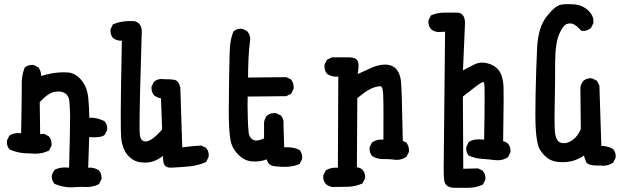

<svg xmlns="http://www.w3.org/2000/svg" viewBox="-20 -768 3040 927"><path d="M178.7 -400.9Q234.9 -418.9 285.6 -418.9Q298.3 -418.9 310.5 -418Q344.7 -414.6 372.8 -381.3Q400.9 -348.1 406.2 -294.9Q410.6 -247.6 411.1 -199.2Q415.5 -199.7 419.9 -199.7Q449.7 -199.7 484.4 -183.1L485.4 -181.6Q497.6 -168 497.6 -147.5Q497.6 -144.5 497.1 -139.6L485.8 -117.2Q478.5 -110.8 468.3 -108.4Q454.6 -105 433.6 -105Q423.3 -105 410.6 -106L405.8 42Q409.7 41.5 412.4 41.5Q415 41.5 418.5 41.5Q421.9 41.5 427.2 42.5Q432.6 43.5 437.5 44.9Q447.8 47.9 457.5 54.7L458 55.7Q470.2 69.3 470.2 89.8Q470.2 92.8 469.7 97.7L458 121.1L455.6 122.1Q430.2 134.8 399.9 134.8Q395.5 134.8 387.9 134.5Q380.4 134.3 369.6 134.3Q348.6 134.3 327.6 136.7H327.1Q282.7 136.7 243.2 119.6L242.2 118.2Q230 104.5 230 84Q230 81.1 230.5 76.2L242.2 52.7L244.1 51.8Q265.1 40.5 293 40.5Q303.2 40.5 313.5 41.5Q318.4 -137.2 318.4 -195.8Q318.4 -205.6 318.4 -211.9Q317.4 -256.3 314.5 -282.2Q312 -305.2 294.4 -317.4Q281.7 -326.2 261.7 -326.2Q253.9 -326.2 244.6 -324.7Q213.9 -319.8 171.9 -275.4L173.8 -120.1L192.9 -122.1L216.3 -109.4L217.3 -108.4Q229 -92.8 229 -72.3Q229 -69.3 228.5 -64.5L216.8 -41L214.4 -40Q185.1 -25.9 149.9 -25.9Q138.7 -25.9 126.5 -27.3Q122.1 -27.3 117.7 -27.3Q68.8 -27.3 26.4 -46.4L25.4 -47.9Q13.2 -61.5 13.2 -82Q13.2 -85 13.7 -89.8L24.9 -112.8L26.4 -113.8Q42.5 -125.5 69.3 -125.5Q75.2 -125.5 82 -125Q85 -281.7 85 -338.9V-366.7Q85 -405.3 99.1 -441.4L100.6 -442.4Q114.3 -454.6 134.8 -454.6Q137.7 -454.6 142.6 -454.1L165.5 -442.9L166.5 -440.9Q178.7 -423.8 178.7 -401.4Q178.7 -400.9 178.7 -400.9Z M568.4 -571.3Q566.9 -571.3 565.4 -571.3Q543.9 -571.3 525.9 -584Q518.6 -592.8 515.9 -601.8Q513.2 -610.8 513.2 -619.1Q513.2 -622.6 513.7 -627L525.4 -650.9L528.3 -651.9Q564.9 -666.5 607.9 -666.5Q617.7 -666.5 627.9 -666Q642.6 -663.1 650.9 -654.3Q664.6 -641.1 664.6 -614.7Q664.6 -608.9 664.1 -603Q653.8 -274.4 653.8 -162.1Q653.8 -125.5 655.3 -117.7Q657.2 -99.6 665.5 -91.8Q672.4 -85 684.1 -85Q711.9 -85 762.7 -142.6L757.3 -293Q739.3 -296.4 724.1 -307.6Q716.8 -316.4 714.1 -325.4Q711.4 -334.5 711.4 -342.8Q711.4 -346.2 711.9 -350.6L723.1 -373L724.6 -374.5Q740.7 -386.7 760.3 -386.7Q765.6 -386.7 771 -385.7Q804.7 -385.7 821.3 -382.8Q842.3 -378.9 850.6 -345.7L859.9 -56.6Q913.1 -63.5 951.7 -65.4L974.6 -54.2L975.6 -52.7Q987.8 -39.1 987.8 -18.6Q987.8 -15.6 987.3 -10.7L975.6 13.7L973.1 15.1Q936.5 31.2 895.8 35.2Q855 39.1 815.9 41Q810.1 41.5 804.2 41.5Q786.6 41.5 776.9 32.2Q772.5 27.8 770.5 20.5Q767.1 8.8 767.1 -7.3Q767.1 -11.2 767.1 -15.1Q739.7 4.9 718.8 11.2Q700.7 17.1 679.7 17.1Q669.4 17.1 658.2 15.6Q623 11.2 596.9 -18.6Q570.8 -48.3 564.9 -103Q563 -123.5 563 -218.8Q563 -314 568.4 -571.3Z M1367.7 -57.1Q1398.4 -57.1 1424.3 -44.9L1425.8 -44.4L1427.2 -43Q1439 -28.3 1439 -7.8Q1439 -4.9 1438.5 0L1426.8 23.4L1424.3 24.4Q1397 37.6 1353 37.6Q1334 37.6 1312 35.2Q1290.5 34.7 1279.3 22.9Q1271 14.6 1268.1 1.5Q1239.7 11.7 1210 11.7Q1205.6 11.7 1201.2 11.7Q1160.6 9.8 1130.4 -21.5Q1100.1 -51.8 1093 -91.3Q1085.9 -130.9 1085 -195.3Q1084.5 -216.3 1084.5 -236.8Q1084.5 -257.3 1085 -275.9Q1085.4 -389.6 1088.4 -499Q1089.4 -521 1089.8 -535.2Q1091.8 -577.6 1106.9 -616.2L1108.4 -617.2Q1122.1 -629.4 1142.6 -629.4Q1145.5 -629.4 1150.4 -628.9L1172.9 -617.7L1173.8 -616.7Q1188 -600.6 1188 -579.6Q1188 -576.7 1187.5 -573.2Q1181.6 -528.8 1179.7 -483.6Q1177.7 -438.5 1177.7 -393.6L1362.3 -395.5L1385.3 -384.3Q1397.9 -367.2 1397.9 -346.7Q1397.9 -343.8 1397.5 -338.9L1385.7 -315.4L1362.3 -303.7L1175.8 -301.8Q1175.3 -283.7 1175.3 -258.5Q1175.3 -233.4 1176.5 -192.6Q1177.7 -151.9 1180.7 -127Q1183.1 -105 1201.2 -93.3Q1207.5 -89.4 1216.8 -89.4Q1231.9 -89.4 1254.9 -99.6V-177.2Q1257.3 -195.8 1269 -210Q1278.8 -217.3 1288.1 -219.7Q1297.4 -222.2 1303.2 -222.2Q1309.1 -222.2 1313.5 -221.7L1335.9 -210.4L1336.9 -209Q1349.1 -195.3 1349.1 -174.8Q1349.1 -171.9 1348.6 -168.9L1352.1 -56.6Q1359.9 -57.1 1367.7 -57.1Z M1840.8 0H1826.7Q1799.8 0 1776.9 -14.6L1776.4 -15.6Q1764.2 -29.3 1764.2 -49.8Q1764.2 -52.7 1764.6 -57.6L1776.4 -80.6L1777.8 -81.5Q1796.9 -94.2 1821.3 -94.2Q1826.2 -94.2 1831.1 -93.8Q1831.5 -147.5 1831.5 -212.9Q1831.5 -278.3 1830.1 -310.3Q1828.6 -342.3 1820.8 -350.1Q1819.3 -351.6 1817.9 -351.6Q1816.4 -351.6 1814.9 -351.6Q1799.3 -351.6 1774.2 -341.1Q1749 -330.6 1705.1 -293.9L1703.1 39.6Q1718.8 41.5 1730 51.3Q1742.7 65.4 1742.7 85.9Q1742.7 88.9 1742.2 93.8L1730.5 117.2L1727.5 118.7Q1695.3 132.8 1659.2 133.8Q1623 134.8 1585.9 134.8H1585.4Q1566.9 132.3 1553.2 120.6Q1540.5 106.4 1540.5 85.9Q1540.5 83 1541 78.1L1552.7 55.2L1554.7 53.7Q1574.7 41.5 1600.6 41.5Q1606 41.5 1611.3 42L1613.3 -398.4Q1608.4 -397.9 1601.1 -397.9Q1593.8 -397.9 1585 -399.9Q1571.3 -402.8 1559.1 -411.1Q1546.4 -427.7 1546.4 -448.2Q1546.4 -451.7 1546.9 -456.1L1558.6 -479.5L1582 -491.2H1668H1668.5Q1701.2 -490.2 1708.5 -470.2Q1710.9 -463.9 1710.9 -449.5Q1710.9 -435.1 1707 -410.6Q1741.2 -426.8 1775.1 -441.4Q1809.1 -456.1 1837.9 -456.1Q1877.9 -456.1 1897 -429.7Q1913.1 -408.2 1916 -373.8Q1918.9 -339.4 1919.9 -296.4L1924.8 -87.9L1941.9 -79.6L1942.9 -78.1Q1954.6 -62.5 1954.6 -42Q1954.6 -39.1 1954.1 -34.2L1942.4 -11.2L1940.9 -10.3Q1919.9 3.9 1896 3.9Q1890.1 3.9 1883.8 2.9Q1861.3 0 1840.8 0Z M2317.4 -93.8Q2319.8 -224.6 2319.8 -297.9Q2319.8 -353.5 2318.4 -361.8Q2317.4 -369.1 2314.9 -371.1Q2314 -372.1 2313 -372.1Q2312 -372.1 2309.6 -371.3Q2307.1 -370.6 2303.7 -368.7Q2282.2 -355.5 2214.8 -301.8L2216.8 46.9L2288.1 44.9L2310.5 56.2L2311.5 57.6Q2323.7 71.3 2323.7 91.8Q2323.7 94.7 2323.2 99.6L2311.5 123Q2293.5 131.3 2276.6 135Q2259.8 138.7 2241.7 138.7H2173.8Q2138.7 137.7 2128.4 116.2Q2126 111.3 2125 105Q2122.1 84 2122.1 48.3L2128.9 -614.7L2093.3 -613.3Q2074.7 -615.7 2061 -627.4Q2053.7 -635.7 2051 -644.8Q2048.3 -653.8 2048.3 -662.1Q2048.3 -665.5 2048.8 -669.9L2060.5 -693.4L2063.5 -694.8Q2092.3 -707 2125 -707H2187.5Q2203.1 -706.5 2212.4 -697.3Q2225.1 -684.6 2225.1 -656.7Q2225.1 -656.2 2215.3 -428.2L2266.6 -455.1Q2286.6 -465.8 2309.1 -465.8Q2322.3 -465.8 2335.4 -461.9Q2372.1 -452.1 2390.6 -424.8Q2409.2 -397.9 2411.1 -347.7Q2411.6 -331.1 2411.6 -279.3Q2411.6 -227.5 2409.2 -86.4Q2421.4 -84 2432.1 -74.7Q2444.8 -60.5 2444.8 -40Q2444.8 -37.1 2444.3 -32.2L2432.6 -9.3L2430.7 -7.8Q2408.7 5.9 2382.3 5.9Q2376 5.9 2364.7 4.4Q2337.9 1 2307.1 -1Q2274.4 -2.9 2244.6 -16.1L2243.2 -17.1Q2231 -30.3 2231 -49.8Q2231 -54.2 2231.9 -60.1L2243.2 -82.5L2244.6 -83.5Q2262.2 -95.2 2293.5 -95.2Q2304.7 -95.2 2317.4 -93.8Z M2883.8 -63.5Q2914.1 -63.5 2939.5 -48.8L2940.4 -47.9Q2952.6 -34.2 2952.6 -13.7Q2952.6 -10.7 2952.1 -5.9L2940.4 17.1L2939 18.1Q2918 32.2 2892.1 32.2Q2885.7 32.2 2879.4 31.2Q2875.5 31.2 2871.1 31.2Q2866.7 31.2 2860.4 31.2Q2824.2 30.3 2814 19.5Q2811.5 17.1 2810.1 14.6Q2805.2 3.4 2799.3 -16.6Q2769.5 2.4 2741.7 9.8Q2720.2 15.1 2696.8 15.1Q2685.1 15.1 2672.9 13.7Q2635.3 9.3 2610.1 -15.9Q2585 -41 2577.6 -68.1Q2570.3 -95.2 2566.9 -142.6Q2564.9 -169.9 2564.9 -215.8Q2564.9 -261.7 2565.9 -313Q2568.4 -437 2573.2 -536.4Q2578.1 -635.7 2618.7 -687.5Q2659.7 -739.7 2687 -745.1Q2703.1 -748 2720 -748Q2736.8 -748 2751 -747.1Q2793.9 -743.7 2822.8 -714.8Q2845.2 -692.4 2845.2 -666Q2845.2 -661.6 2844.7 -655.8L2833.5 -633.8L2832.5 -632.8Q2816.4 -618.7 2795.4 -618.7Q2792.5 -618.7 2786.1 -619.6Q2765.6 -643.1 2750 -650.9Q2741.7 -654.8 2733.6 -654.8Q2725.6 -654.8 2717.3 -652.3Q2710.9 -650.4 2704.6 -644Q2692.4 -631.8 2680.2 -604Q2660.2 -559.1 2660.2 -458.7Q2660.2 -358.4 2658.7 -294.9Q2657.2 -231.4 2657.2 -199.2Q2657.2 -167 2658 -152.6Q2658.7 -138.2 2659.2 -132.3Q2659.7 -126.5 2660.4 -121.6Q2661.1 -116.7 2662.4 -112.3Q2663.6 -107.9 2664.8 -104.2Q2666 -100.6 2667.5 -97.7Q2670.9 -91.3 2674.3 -87.4Q2685.5 -76.7 2701.7 -76.7Q2705.6 -76.7 2710 -77.1Q2735.4 -81.1 2757.3 -103Q2774.9 -121.1 2784.2 -145L2782.2 -345.2Q2784.7 -363.8 2796.4 -377.4Q2810.5 -390.1 2831.1 -390.1Q2834 -390.1 2838.9 -389.6L2862.3 -377.9L2874 -354.5L2883.3 -63.5Q2883.8 -63.5 2883.8 -63.5Z"/></svg>

Font: Bakudai
Style: Bold
Weight: 700
Version: Version 1.48